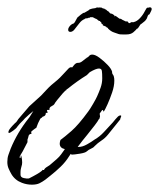

<svg xmlns="http://www.w3.org/2000/svg" viewBox="-31 -486 434 524"><path d="M298 -171Q301 -171 299 -166.5Q297 -162 297 -160L264 -119Q256 -109 246 -102.5Q236 -96 227 -87Q224 -83 217 -80Q210 -77 206 -73Q202 -69 186.5 -66.5Q171 -64 165 -64Q164 -64 162 -66L158 -60Q148 -44 134.5 -31Q121 -18 107 -7Q100 -1 92.5 4.5Q85 10 77 14Q69 18 56 18Q42 18 29 13Q10 6 0 -11Q-4 -18 -7.5 -26Q-11 -34 -11 -44Q-11 -55 -8 -63.5Q-5 -72 -2 -80Q16 -124 47 -163Q49 -165 52.5 -171Q56 -177 60 -183Q55 -179 48.5 -173.5Q42 -168 37 -163Q31 -156 27.5 -153Q24 -150 16 -140Q14 -136 5 -129.5Q-4 -123 -6 -123Q-9 -123 -7.5 -128.5Q-6 -134 10 -150Q13 -152 15 -155Q17 -158 19 -161L49 -196L81 -225Q86 -230 96.5 -241.5Q107 -253 126 -268Q131 -272 141.5 -283.5Q152 -295 156 -299Q161 -304 166 -302L170 -307Q176 -315 182 -314.5Q188 -314 195 -320L204 -327H205V-328Q210 -330 212.5 -333.5Q215 -337 221 -337Q229 -337 241 -328Q253 -319 263 -308.5Q273 -298 275 -290Q275 -288 275 -287Q275 -286 276 -284Q281 -279 281 -266Q281 -251 275 -233.5Q269 -216 262.5 -201.5Q256 -187 252 -181Q252 -181 250.5 -184.5Q249 -188 246 -183L241 -176L242 -168L240 -161H239Q236 -155 227.5 -144Q219 -133 207 -118Q201 -111 194 -102Q187 -93 181 -85H184Q194 -85 206.5 -92Q219 -99 227 -105Q241 -113 252.5 -125.5Q264 -138 277 -152Q281 -157 284 -160.5Q287 -164 291 -168Q294 -171 298 -171ZM134 -104Q145 -112 164 -128.5Q183 -145 210 -182Q214 -187 223 -202.5Q232 -218 234 -223Q239 -234 243.5 -246.5Q248 -259 248 -272Q248 -286 247 -292.5Q246 -299 239 -299Q231 -299 214 -289L206 -281Q180 -265 154 -244Q153 -243 151.5 -242.5Q150 -242 150 -240Q148 -240 140 -231Q132 -222 125 -213Q118 -204 118 -203Q116 -199 109.5 -196Q103 -193 104 -186H97L99 -178H94V-177Q94 -170 87 -168Q85 -166 85 -168Q84 -165 82.5 -164.5Q81 -164 79 -162L73 -150L68 -137Q67 -137 60.5 -132Q54 -127 54 -126L55 -121Q48 -120 47 -115Q46 -110 44 -105V-98L31 -73L25 -63Q24 -62 23 -59Q22 -56 23 -56V-55H25L26 -63Q28 -59 29 -50.5Q30 -42 29 -37Q28 -33 26.5 -27.5Q25 -22 25 -17V-9Q25 -2 34 0Q43 2 48 1Q50 0 59.5 -5Q69 -10 77.5 -15.5Q86 -21 85 -23L86 -22H89Q91 -27 98 -31Q105 -35 109 -39Q116 -45 123.5 -51.5Q131 -58 136 -65L146 -79Q132 -82 132 -94Q132 -98 134 -104ZM314 -392Q312 -392 303.5 -392Q295 -392 293 -393Q288 -395 280 -397.5Q272 -400 264 -408Q264 -410 261 -411Q258 -412 259 -413L252 -416Q248 -416 250.5 -421Q253 -426 249 -419L246 -422Q245 -423 245.5 -423.5Q246 -424 246 -424L243 -427V-426Q242 -426 242.5 -427.5Q243 -429 239 -429L235 -432Q235 -432 234 -433V-434H233V-435L232 -433Q232 -435 230 -435L224 -438Q224 -438 223.5 -438.5Q223 -439 222 -439H219Q218 -439 215.5 -439Q213 -439 213 -437Q213 -436 211 -438Q210 -436 205.5 -436Q201 -436 200 -434Q192 -431 185.5 -422.5Q179 -414 171 -404Q166 -399 161 -399Q155 -399 155 -405Q155 -409 158 -413Q163 -420 170 -422Q171 -422 174 -427Q177 -432 180 -438Q182 -440 189.5 -446Q197 -452 199 -451L211 -458Q213 -461 220.5 -462.5Q228 -464 230 -464Q230 -465 234 -465.5Q238 -466 238 -465Q240 -466 243 -465.5Q246 -465 247 -465L249 -463Q251 -465 251 -462L253 -463Q254 -463 254 -461V-462Q256 -460 257 -460V-461Q263 -455 266 -454Q266 -454 267 -453Q268 -452 267 -451Q268 -451 268 -451.5Q268 -452 268 -452Q269 -449 272 -449Q275 -449 280 -445Q282 -444 282 -441L283 -442Q284 -442 283 -442.5Q282 -443 283 -443Q286 -442 289 -439.5Q292 -437 295 -435H296Q299 -435 301.5 -433Q304 -431 305 -431L311 -428Q312 -428 312.5 -427.5Q313 -427 313 -427L315 -428Q316 -428 315.5 -427.5Q315 -427 316 -427V-428Q317 -428 319 -425Q321 -422 322 -423Q324 -423 324 -423Q326 -426 330 -425.5Q334 -425 335 -426Q343 -428 351 -436.5Q359 -445 364 -455Q366 -458 368 -462Q370 -466 374 -465Q376 -466 378 -466Q383 -466 383 -461Q383 -458 377 -447Q373 -446 371.5 -440.5Q370 -435 368 -433Q366 -429 355 -421Q352 -420 348.5 -413.5Q345 -407 343 -408Q340 -404 333 -398Q326 -392 314 -392Z"/></svg>

Font: Cherish
Style: Regular
Weight: 400
Designer: Robert E. Leuschke
Foundry: Robert E. Leuschke
Version: Version 1.005